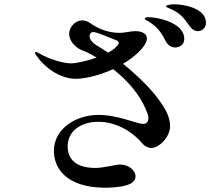

<svg xmlns="http://www.w3.org/2000/svg" viewBox="-20 -855 1040 894"><path d="M791 -835C774 -835 753 -831 753 -826C753 -821 763 -819 784 -809C819 -792 836 -772 862 -735C872 -719 887 -710 902 -710C918 -710 939 -723 939 -749C939 -817 836 -835 791 -835ZM673 -775C663 -775 654 -773 654 -769C654 -763 664 -761 678 -751C713 -728 734 -701 752 -662C763 -643 779 -634 796 -634C814 -634 838 -645 838 -674C838 -752 708 -775 673 -775ZM553 -558C578 -573 602 -590 624 -611C646 -632 664 -657 664 -676C664 -698 641 -710 611 -710C585 -710 564 -702 536 -702C487 -702 439 -719 396 -750C384 -757 373 -760 363 -760C328 -760 302 -726 302 -698C302 -669 324 -638 359 -622C377 -616 402 -604 430 -587C385 -571 335 -560 310 -560C272 -560 208 -581 169 -603C158 -608 152 -613 148 -613C146 -613 143 -612 143 -609C143 -604 148 -598 153 -592C191 -537 263 -488 333 -488C369 -488 437 -501 507 -533C569 -484 630 -418 659 -345C667 -328 671 -315 671 -305C671 -289 662 -278 647 -278C616 -278 532 -320 438 -320C339 -320 231 -260 231 -152C231 -70 291 17 464 19C493 19 514 18 545 13C589 6 611 -10 611 -34C611 -61 580 -89 538 -89C520 -89 463 -73 424 -73C335 -73 295 -113 295 -174C295 -244 356 -288 438 -288C514 -288 590 -248 638 -192C649 -178 667 -166 685 -166C720 -166 772 -216 772 -268C772 -314 746 -354 720 -390C687 -437 623 -501 553 -558ZM431 -643C419 -650 397 -667 397 -687C397 -694 402 -706 414 -706C430 -706 500 -676 525 -666C530 -663 533 -659 533 -656C533 -649 525 -641 519 -635C512 -627 499 -618 483 -610C465 -622 448 -633 431 -643Z"/></svg>

Font: Shippori Mincho OTF SemiBold
Style: Regular
Weight: 600
Designer: FONTDASU
Foundry: FONTDASU / Google Inc. / but / Adobe
Version: Version 3.300;hotconv 1.0.109;makeotfexe 2.5.65596